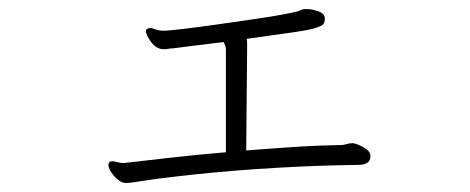

<svg xmlns="http://www.w3.org/2000/svg" viewBox="-20 -408 1040 425"><path d="M800 -62Q800 -52 792.5 -47.5Q785 -43 774 -43Q684 -42 591 -36.5Q498 -31 416.5 -22.5Q335 -14 279 -5Q273 -4 268 -3.5Q263 -3 259 -3Q246 -3 233 -18Q220 -33 220 -43Q220 -51 229 -51Q233 -51 236 -50Q247 -47 253 -47Q255 -47 257.5 -47.5Q260 -48 262 -48Q312 -54 367 -60Q422 -66 480 -71V-299Q480 -303 478.5 -307Q477 -311 475 -315Q441 -311 410.5 -307Q380 -303 363 -301Q358 -301 353 -300Q348 -299 343 -299Q326 -299 314.5 -315Q303 -331 303 -339Q303 -342 305 -344Q311 -346 312 -346Q317 -346 324 -343Q331 -340 344 -340Q351 -340 381.5 -343.5Q412 -347 454.5 -353Q497 -359 538.5 -365Q580 -371 609 -376.5Q638 -382 642 -384Q646 -386 649 -387Q652 -388 656 -388H659Q670 -388 684.5 -383Q699 -378 699 -367V-366Q699 -359 695.5 -354.5Q692 -350 676.5 -345.5Q661 -341 625.5 -336Q590 -331 526 -322Q527 -319 527 -312V-299L525 -75Q564 -78 591.5 -80Q619 -82 651.5 -84Q684 -86 736 -87Q741 -87 747 -89Q753 -91 760 -91H762Q770 -90 784.5 -82Q799 -74 800 -64Z"/></svg>

Font: Moon Stars Kai T HW Light
Style: Regular
Weight: 300
Designer: GuiWonder
Version: Version 1.101